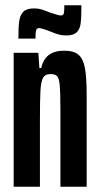

<svg xmlns="http://www.w3.org/2000/svg" viewBox="-20 -711 380 731"><path d="M32 -510H126L130 -452H137Q151 -518 224 -518Q261 -518 279 -502.5Q297 -487 303.5 -451.5Q310 -416 310 -347V0H210V-291Q210 -359 207.5 -386Q205 -413 197.5 -421Q190 -429 172 -429Q152 -429 144 -415Q136 -401 134 -366.5Q132 -332 132 -248V0H32ZM110 -679Q125 -679 137 -675.5Q149 -672 171 -663Q204 -652 212 -652Q221 -652 223 -660Q225 -668 225 -691H290Q290 -644 287 -621.5Q284 -599 271.5 -587.5Q259 -576 232 -576Q217 -576 204 -579.5Q191 -583 172 -591Q139 -604 128 -604Q120 -604 117.5 -595.5Q115 -587 115 -564H50Q50 -610 53.5 -632.5Q57 -655 69.5 -667Q82 -679 110 -679Z"/></svg>

Font: Saira Ultra Condensed
Style: Bold
Weight: 700
Width: 1
Designer: Hector Gatti with collaboration of the Omnibus-Type team
Foundry: Omnibus-Type
Version: Version 1.001; ttfautohint (v1.8)